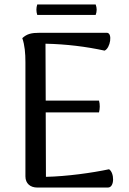

<svg xmlns="http://www.w3.org/2000/svg" viewBox="-20 -841 580 861"><path d="M409 -774C415 -790 415 -805 409 -821H147C142 -805 142 -790 147 -774ZM469 -82C394 -66 280 -50 186 -48L185 -337H424C428 -353 429 -372 424 -390H185L184 -645C278 -643 366 -632 449 -614C475 -625 486 -694 459 -694H159C120 -694 101 -689 80 -670C91 -638 94 -602 94 -562V-50C94 -18 116 0 147 0H464C495 0 493 -67 469 -82Z"/></svg>

Font: Arima Koshi Medium
Style: Regular
Weight: 500
Designer: Joana Correia and Natanael Gama
Foundry: NDISCOVER
Version: Version 1.019;PS 001.019;hotconv 1.0.88;makeotf.lib2.5.64775